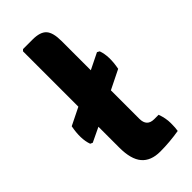

<svg xmlns="http://www.w3.org/2000/svg" viewBox="-237 -785 839 839"><g transform="rotate(-45 182.5 -365.5)"><path d="M291 -114H318Q330 -81 330 -50.5Q330 -20 327 -5Q267 5 209.5 5Q152 5 123.5 -28.5Q95 -62 95 -134V-263L28 -231L17 -236Q1 -280 14 -347L95 -387V-729L102 -736H161Q208 -736 227 -715Q246 -694 246 -642V-461L321 -498L332 -492Q348 -448 335 -381L246 -337V-161Q246 -114 291 -114Z"/></g></svg>

Font: Signika
Style: Bold
Weight: 700
Designer: Anna Giedrys
Foundry: Anna Giedrys
Version: Version 1.001